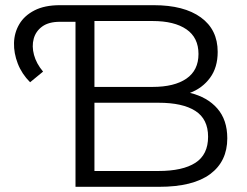

<svg xmlns="http://www.w3.org/2000/svg" viewBox="-20 -720 951 740"><path d="M96 -403Q64 -435 48.5 -475Q33 -515 34 -554.5Q35 -594 54.5 -627Q74 -660 113 -680Q152 -700 211 -700H573Q689 -700 754 -653Q819 -606 819 -520Q819 -460 789.5 -420Q760 -380 712 -362Q779 -346 817.5 -302Q856 -258 856 -187Q856 -98 790 -49Q724 0 593 0H271V-636H211Q168 -636 143 -618Q118 -600 110 -571Q102 -542 111 -508.5Q120 -475 146 -444ZM344 -61H591Q684 -61 733 -92.5Q782 -124 782 -193Q782 -261 733 -292.5Q684 -324 591 -324H344ZM344 -385H568Q652 -385 698.5 -417Q745 -449 745 -512Q745 -575 698.5 -607Q652 -639 568 -639H344Z"/></svg>

Font: Montserrat
Style: Regular
Weight: 400
Designer: Julieta Ulanovsky
Foundry: Julieta Ulanovsky
Version: Version 9.000; ttfautohint (v1.8.4.7-5d5b)